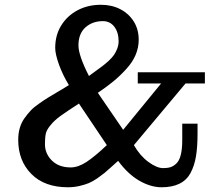

<svg xmlns="http://www.w3.org/2000/svg" viewBox="-20 -770 924 803"><path d="M264.2 13.2Q166.5 13.2 111.3 -42.2Q56.2 -97.7 56.2 -185.1Q56.2 -237.8 81.5 -274.4Q94.7 -293 108.4 -307.6Q122.1 -322.3 144.5 -337.4Q166.5 -353 183.1 -363Q199.7 -373 226.1 -388.7Q239.3 -396.5 249.8 -402.8Q260.3 -409.2 268.1 -414.1Q242.7 -455.6 226.8 -499.5Q210.9 -543.5 210.9 -569.8Q210.9 -623 236.1 -663.6Q261.2 -704.1 304.4 -727.1Q347.7 -750 401.9 -750Q447.8 -750 483.4 -731.4Q519 -712.9 539.6 -679.9Q560.1 -647 560.1 -604Q560.1 -537.1 507.3 -480.5Q481.4 -452.1 454.1 -429.7Q426.8 -407.2 389.2 -381.8L495.1 -227.1L653.8 -420.9H556.2V-467.8H836.9V-420.9H755.9L540 -163.1Q564.9 -119.1 600.3 -93Q635.7 -66.9 662.1 -66.9Q680.2 -66.9 692.9 -70.8Q705.6 -74.7 717.8 -86.4Q742.2 -109.9 742.2 -183.1V-252.9H806.2V-211.9Q806.2 -155.3 799.6 -116Q793 -76.7 776.9 -46.4Q744.6 13.2 655.8 13.2Q610.4 13.2 562.7 -14.2Q515.1 -41.5 474.1 -97.2Q470.7 -93.8 463.6 -87.9Q456.5 -82 446.8 -72.8Q426.8 -54.7 417 -46.6Q407.2 -38.6 387.2 -24.4Q367.2 -10.7 351.3 -4.2Q335.4 2.4 312.5 7.8Q288.1 13.2 264.2 13.2ZM352.1 -452.1Q356.9 -456.1 364 -461.2Q371.1 -466.3 380.4 -473.1Q398.9 -486.3 409.4 -494.4Q419.9 -502.4 434.6 -515.6Q448.7 -528.8 456.5 -540Q464.4 -551.3 470.2 -566.4Q476.1 -582 476.1 -597.2Q476.1 -634.3 458.3 -658Q440.4 -681.6 410.2 -681.6Q366.7 -681.6 337.4 -655.5Q308.1 -629.4 308.1 -580.1Q308.1 -538.1 352.1 -452.1ZM275.9 -69.8Q307.1 -69.8 342.3 -93Q377.4 -116.2 426.8 -163.1L310.1 -336.9Q258.8 -303.7 233.4 -285.4Q208 -267.1 191.9 -247.1Q175.3 -227.5 171.6 -211.2Q168 -194.8 168 -167Q168 -127.4 197 -98.6Q226.1 -69.8 275.9 -69.8Z"/></svg>

Font: Trocchi
Style: Regular
Weight: 400
Designer: Vernon Adams
Foundry: Vernon Adams
Version: Version 1.101; ttfautohint (v1.8.4.7-5d5b);gftools[0.9.27]